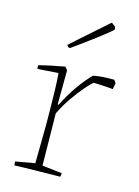

<svg xmlns="http://www.w3.org/2000/svg" viewBox="-108 -749 592 815"><g transform="rotate(15 188.5 -342.0)"><path d="M38 4Q36 -2 36 -13L121 -28Q121 -69 122 -111Q123 -153 123 -194Q123 -224 122.5 -264Q122 -304 121 -345.5Q120 -387 117 -423L26 -417Q24 -426 25 -433Q52 -440 81 -446Q110 -452 138 -457L149 -444L148 -294L152 -293Q177 -343 205.5 -383Q234 -423 261 -450Q279 -454 299.5 -455.5Q320 -457 353 -457L362 -444L359 -428L357 -417Q350 -418 334 -419Q318 -420 300.5 -421Q283 -422 272 -422Q260 -413 238.5 -388Q217 -363 193 -328.5Q169 -294 150 -255L153 -26L240 -16Q240 -7 238 0Q225 0 198 0.5Q171 1 139.5 1.5Q108 2 80.5 2.5Q53 3 38 4ZM128 -540 122 -548 161 -583 274 -683 280 -688Q282 -688 287 -683.5Q292 -679 298 -675L300 -664Q300 -662 282.5 -647.5Q265 -633 238.5 -613Q212 -593 184 -572.5Q156 -552 136 -538Z"/></g></svg>

Font: Labrada ExtraLight
Style: Regular
Weight: 200
Designer: Mercedes Jáuregui
Foundry: Omnibus-Type Team
Version: Version 1.000; ttfautohint (v1.8.4.7-5d5b)